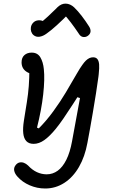

<svg xmlns="http://www.w3.org/2000/svg" viewBox="-20 -838 660 1070"><path d="M77 146Q62.3 129.7 59.1 112.8Q55.8 96 68 81.2Q77 70.2 88.8 67.5Q100.7 64.8 112.9 69.3Q125.2 73.8 136.3 84.3Q159.5 109.3 185.8 121.4Q212.2 133.5 240.2 133.5Q273.8 133.5 301.6 113.4Q329.3 93.3 349.8 52.2Q370.3 11 381.5 -50.7L430.8 -319L440.5 -286.8L411.2 -296.2Q397.7 -273.7 387 -258.3Q355.8 -210.3 333.8 -178.1Q311.7 -145.8 291 -120.3Q256.8 -78.5 227.1 -57.4Q197.3 -36.3 167.8 -36.3Q141.3 -36.3 127.1 -51.2Q112.8 -66.2 109.7 -94.6Q106.5 -123 113.2 -165.5Q116.8 -189.7 120.9 -214Q125 -238.3 129.5 -267.3Q137.2 -315.3 140.4 -358.8Q143.7 -402.3 143.7 -454L163.5 -424Q142.7 -428.7 128.5 -437.7Q114.3 -446.7 107.2 -460.1Q100.2 -473.5 100.2 -490.5Q100.2 -516.8 116 -530.8Q131.8 -544.8 156.7 -544.8Q189.3 -544.8 204.9 -518.5Q220.5 -492.2 224.3 -452.7Q230.3 -397.2 220.7 -311.2Q211 -225.3 186.2 -126.8L196.2 -122.5Q239.2 -165.7 278.1 -219.2Q317 -272.8 346.8 -322.8Q376.5 -372.7 406.8 -425.5Q426.8 -460.3 438.8 -476.3Q449.2 -491.3 458.8 -500.5Q468.5 -509.7 478.2 -514.2Q488 -518.7 498.8 -518.7Q515 -518.7 522.9 -508.5Q530.8 -498.3 532.4 -479.4Q534 -460.5 530 -423Q529.7 -416.8 528.5 -410Q521.5 -358.8 514.9 -317.2Q508.3 -275.5 497.2 -209.5Q481.3 -116 467.2 -42Q453.2 35.2 420 92.6Q386.8 150 338.3 181.2Q289.8 212.5 231.8 212.5Q186.7 212.5 145.3 194.6Q104 176.7 77 146ZM163.7 -710.2Q174.3 -722 189.6 -724.3Q204.8 -726.7 218.4 -721Q232 -715.3 237.7 -705.2L199.2 -706Q222.8 -723.8 246.1 -745.3Q269.3 -766.8 293 -790.2L299.7 -797.2Q321.7 -818.5 346.4 -817.8Q371.2 -817.2 393.2 -797Q414.3 -776.8 435.9 -748.6Q457.5 -720.3 475.5 -691.8Q485.3 -677 484.7 -663.6Q484 -650.2 472 -640.3Q459.8 -630.2 445.2 -631.6Q430.7 -633 421 -647.3L416.7 -654Q395.7 -685.2 374.4 -713.2Q353.2 -741.2 329.8 -765.8L365.2 -763.8Q329.7 -727.5 297.1 -697.8Q264.5 -668.2 240.3 -651.3Q220.2 -636.3 200.7 -633.4Q181.2 -630.5 167 -642.3Q158 -649.8 154 -661.8Q150 -673.8 152.3 -686.9Q154.7 -700 163.7 -710.2Z"/></svg>

Font: Monaspace Radon Var
Style: Regular
Weight: 400
Designer: Riley Cran and the Lettermatic Team
Version: Version 1.000 (Monaspace Radon Var)